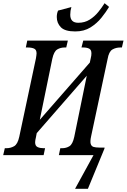

<svg xmlns="http://www.w3.org/2000/svg" viewBox="-38 -967 790 1197"><path d="M431 -771Q367 -771 341.5 -797Q316 -823 316 -861Q316 -883 324 -901L407 -923Q400 -900 400 -875Q400 -825 450 -825Q490 -825 521 -844.5Q552 -864 575 -892.5Q598 -921 614 -947L642 -924Q623 -892 594.5 -856.5Q566 -821 526 -796Q486 -771 431 -771ZM430 210 545 0H329L338 -43H349Q375 -43 395 -55.5Q415 -68 425 -114L503 -495L191 -137L186 -111Q184 -104 182.5 -94.5Q181 -85 181 -80Q181 -57 196.5 -50Q212 -43 233 -43H243L234 0H-18L-8 -43H2Q28 -43 50 -55.5Q72 -68 82 -114L186 -603Q187 -610 188.5 -619.5Q190 -629 190 -634Q190 -657 174.5 -664Q159 -671 134 -671H123L132 -714H385L375 -671H365Q339 -671 318.5 -658.5Q298 -646 288 -600L210 -220L522 -577L528 -605Q532 -620 532 -634Q532 -657 517.5 -664Q503 -671 481 -671H470L481 -714H732L722 -671H712Q685 -671 663 -658.5Q641 -646 633 -600L530 -117Q523 -85 527.5 -70Q532 -55 545.5 -51Q559 -47 581 -47H614L613 -40L510 210Z"/></svg>

Font: Noto Serif ExtraCondensed Medium
Style: Italic
Weight: 500
Width: 2
Italic angle: -12°
Designer: Monotype Design Team
Foundry: Monotype Imaging Inc.
Version: Version 2.013; ttfautohint (v1.8.4.7-5d5b)